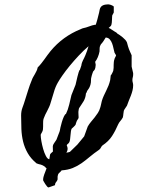

<svg xmlns="http://www.w3.org/2000/svg" viewBox="-20 -763 631 861"><path d="M173.3 45.4Q173.3 37.6 174.8 31.2Q176.3 24.9 178.5 19Q180.7 13.2 183.1 7.1Q185.5 1 188 -5.9L188.5 -9.3Q186.5 -9.3 184.6 -11.5Q182.6 -13.7 182.6 -14.2Q177.2 -18.6 172.6 -21Q168 -23.4 163.3 -24.7Q158.7 -25.9 154.1 -26.9Q149.4 -27.8 144 -30.3Q118.7 -51.3 104.5 -75.9Q90.3 -100.6 83.7 -127.7Q77.1 -154.8 75.9 -184.3Q74.7 -213.9 74.7 -245.1Q74.7 -264.6 80.8 -280.5Q86.9 -296.4 92.3 -314.5Q99.1 -335.4 106.2 -358.6Q113.3 -381.8 122.6 -403.8Q125 -411.1 128.9 -417.7Q132.8 -424.3 136.7 -431.2Q140.6 -438 144 -445.1Q147.5 -452.1 148.9 -460.4Q158.2 -469.7 165.5 -479Q172.9 -488.3 179.4 -497.3Q186 -506.3 192.4 -515.4Q198.7 -524.4 206.5 -533.7Q233.9 -566.9 267.8 -591.6Q301.8 -616.2 340.8 -631.8Q343.3 -632.8 346.7 -634.5Q350.1 -636.2 351.1 -636.2Q366.2 -639.2 379.6 -644.5Q393.1 -649.9 407.2 -652.3Q407.2 -651.9 407.7 -651.9Q408.2 -651.4 409.2 -651.4Q410.6 -655.3 412.8 -662.6Q415 -669.9 417.2 -678Q419.4 -686 421.1 -693.6Q422.9 -701.2 424.3 -706.1Q425.8 -713.9 427.2 -720.5Q428.7 -727.1 432.4 -731.9Q436 -736.8 442.9 -739.7Q449.7 -742.7 461.4 -743.2Q468.3 -744.1 476.6 -741.2Q484.9 -738.3 490.2 -733.9V-707Q489.3 -706.1 487.1 -700.9Q484.9 -695.8 483.4 -694.3Q482.9 -692.9 482.7 -687.3Q482.4 -681.6 482.2 -675Q481.9 -668.5 481.4 -662.1Q481 -655.8 480 -653.8Q479 -647.9 475.3 -645Q471.7 -642.1 467.3 -637.7Q474.1 -635.3 479.7 -630.9Q485.4 -626.5 491.2 -623.5Q491.2 -623 493.7 -621.8Q496.1 -620.6 498.8 -618.9Q501.5 -617.2 503.7 -615.5Q505.9 -613.8 506.3 -612.3Q510.7 -609.9 517.1 -605.5Q523.4 -601.1 530 -595.7Q536.6 -590.3 541.7 -584.5Q546.9 -578.6 549.3 -572.8Q552.2 -561.5 554.2 -554.9Q556.2 -548.3 558.3 -542.7Q560.5 -537.1 563.2 -531Q565.9 -524.9 570.3 -515.1V-464.4L577.1 -435.1V-428.2Q577.1 -421.9 575.4 -416.3Q573.7 -410.6 573.7 -403.8Q573.7 -398.4 575.4 -392.6Q577.1 -386.7 577.1 -380.9Q577.1 -369.1 574.2 -357.4Q571.3 -345.7 566.9 -334.2Q562.5 -322.8 557.6 -311.3Q552.7 -299.8 549.3 -289.1Q545.4 -282.2 541.5 -277.3Q537.6 -272.5 535.2 -266.1Q533.7 -259.8 533.2 -252Q532.7 -244.1 530.8 -236.3Q525.4 -226.6 519.8 -220.5Q514.2 -214.4 509.8 -205.1Q497.6 -176.3 482.2 -152.6Q466.8 -128.9 439.5 -110.8Q435.1 -106.9 432.4 -101.1Q429.7 -95.2 424.3 -91.3Q400.9 -75.2 382.3 -59.6Q363.8 -43.9 345.5 -31Q327.1 -18.1 305.9 -9.5Q284.7 -1 256.3 1Q252.9 6.3 245.1 12.7Q240.7 17.1 240 21Q239.3 24.9 238.3 28.8V41.5Q236.3 47.4 234.4 49.8Q232.4 52.2 231 54.2Q229.5 56.2 228.3 58.6Q227.1 61 226.6 67.4L197.8 77.6Q194.8 77.6 190.9 73Q187 68.4 183.1 62.5Q179.2 56.6 176.5 51.5Q173.8 46.4 173.3 45.4ZM493.7 -526.4Q491.2 -534.2 489 -545.7Q486.8 -557.1 482.9 -567.9Q479 -578.6 472.2 -586.4Q465.3 -594.2 454.1 -594.7Q448.7 -585.9 443.4 -577.9Q438 -569.8 432.6 -564.5Q428.2 -556.2 427.5 -552.7Q426.8 -549.3 426.8 -547.4L426.3 -532.2Q423.8 -519 418.7 -506.8Q413.6 -494.6 406.7 -485.8Q407.2 -481.4 408.2 -478Q409.2 -474.6 409.2 -472.2Q408.7 -463.9 407.5 -459Q406.2 -454.1 404.8 -451.2Q403.3 -448.2 401.4 -446.5Q399.4 -444.8 397.9 -442.9Q397 -440.4 395 -435.3Q393.1 -430.2 391.6 -424.6Q390.1 -418.9 388.9 -413.3Q387.7 -407.7 388.2 -404.8Q388.2 -391.6 385.5 -382.8Q382.8 -374 379.4 -367.9Q376 -361.8 372.8 -358.2Q369.6 -354.5 369.6 -352.1Q369.6 -350.1 366.9 -346.4Q364.3 -342.8 365.2 -342.3Q364.3 -332.5 361.8 -325Q359.4 -317.4 355.7 -310.5Q352.1 -303.7 347.2 -297.1Q342.3 -290.5 337.4 -282.2Q333.5 -277.8 333 -272Q332.5 -266.1 331.5 -261.2Q331.5 -252 332 -246.3Q332.5 -240.7 332.5 -237.3Q332.5 -234.9 332 -233.4Q331.5 -231.9 330.6 -230.5Q323.7 -221.7 321.5 -212.6Q319.3 -203.6 318.8 -203.6Q318.4 -202.6 316.2 -200.2Q314 -197.8 311 -194.8Q308.1 -191.9 305.4 -189.5Q302.7 -187 301.8 -186.5Q299.3 -183.1 298.1 -174.6Q296.9 -166 296.1 -156.2Q295.4 -146.5 294.2 -137.5Q293 -128.4 290 -124Q289.1 -121.6 284.2 -117.7Q279.3 -113.8 279.3 -111.3Q281.2 -106.4 282.2 -103.5Q283.2 -100.6 283.2 -97.2Q283.2 -85.9 277.3 -78.6H278.3Q279.3 -78.6 285.2 -79.6Q291 -80.6 293.5 -82L327.1 -114.7L357.4 -151.4L373.5 -195.8Q379.9 -207 388.2 -216.8Q396.5 -226.6 404.3 -236.3Q412.1 -246.1 418.9 -256.6Q425.8 -267.1 429.2 -279.8Q429.7 -280.8 430.9 -285.4Q432.1 -290 433.3 -295.4Q434.6 -300.8 435.5 -305.4Q436.5 -310.1 437 -311.5Q440.4 -322.8 445.6 -334Q450.7 -345.2 456.3 -356.4Q461.9 -367.7 466.6 -379.4Q471.2 -391.1 474.1 -403.8L476.6 -424.8Q478 -425.8 479.7 -428.7Q481.4 -431.6 483.2 -435.1Q484.9 -438.5 486.1 -441.4Q487.3 -444.3 487.8 -445.3Q489.3 -451.7 489.5 -458.5Q489.7 -465.3 489.7 -472.2Q489.7 -479 490.5 -485.6Q491.2 -492.2 493.7 -499Q493.7 -499.5 494.6 -502Q495.6 -504.4 497.1 -506.8Q498.5 -509.3 499.5 -511.7Q500.5 -514.2 500.5 -515.1ZM162.6 -156.2Q162.6 -147.5 165.5 -130.1Q168.5 -112.8 173.6 -95Q178.7 -77.1 185.8 -63.5Q192.9 -49.8 201.2 -48.8L204.6 -70.3Q204.6 -71.3 206.3 -73.2Q208 -75.2 210.4 -77.4Q212.9 -79.6 215.1 -81.5Q217.3 -83.5 217.3 -83.5L216.8 -106.4Q217.3 -111.8 219.7 -116.2Q222.2 -120.6 225.3 -125Q228.5 -129.4 231.4 -133.8Q234.4 -138.2 235.8 -143.6Q236.8 -146 238.8 -151.4Q240.7 -156.7 242.9 -162.1Q245.1 -167.5 246.8 -172.1Q248.5 -176.8 248.5 -178.2Q248.5 -180.2 251 -191.2Q253.4 -202.1 257.3 -215.3Q261.2 -228.5 266.1 -239.5Q271 -250.5 275.9 -252.4Q284.7 -270.5 290.3 -293.9Q295.9 -317.4 300.3 -336.4L318.8 -382.8Q323.7 -405.3 327.1 -418.5Q330.6 -431.6 332.5 -438.2Q334.5 -444.8 335.7 -447Q336.9 -449.2 338.4 -450.2L344.7 -468.8Q345.7 -476.6 347.7 -482.2Q349.6 -487.8 352.1 -492.7Q354.5 -497.6 357.2 -502.7Q359.9 -507.8 362.8 -515.1Q366.7 -524.9 370.4 -534.9Q374 -544.9 377 -555.7Q355 -537.1 333.3 -513.9Q311.5 -490.7 292.7 -467.8Q273.9 -444.8 260 -424.8Q246.1 -404.8 239.3 -392.6Q228 -373 221.4 -349.1Q214.8 -325.2 207 -301.8Q204.6 -292.5 200.2 -283.2Q195.8 -273.9 191.4 -265.1Q187 -256.8 183.1 -249Q179.2 -241.2 175.8 -231.4Q173.8 -225.6 173.6 -219.5Q173.3 -213.4 173.3 -208V-195.8Q173.3 -189.5 172.6 -182.9Q171.9 -176.3 168.5 -170.4Q168.5 -169.4 165.5 -165Q162.6 -160.6 162.6 -158.2Z"/></svg>

Font: IM FELL English
Style: Italic
Weight: 400
Italic angle: -18°
Designer: Igino Marini
Foundry: Igino Marini
Version: 3.00